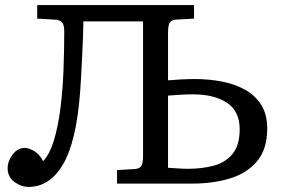

<svg xmlns="http://www.w3.org/2000/svg" viewBox="-20 -720 1118 753"><path d="M92 13Q63 13 36.5 -6.5Q10 -26 10 -60Q10 -88 29.5 -114Q49 -140 78 -140Q91 -140 112.5 -128.5Q134 -117 149 -88Q175 -115 191.5 -169.5Q208 -224 217 -295.5Q226 -367 229 -445Q232 -523 232 -596Q232 -622 223.5 -632Q215 -642 193 -643L126 -647V-700H741V-647L671 -643Q653 -642 646 -631.5Q639 -621 639 -592V-405Q660 -407 690 -408.5Q720 -410 745 -410Q798 -410 848.5 -400.5Q899 -391 939.5 -369Q980 -347 1004 -309.5Q1028 -272 1028 -216Q1028 -135 988 -87.5Q948 -40 881.5 -20Q815 0 735 0H439V-53L508 -57Q525 -58 533 -67.5Q541 -77 541 -108V-636H307Q307 -612 305.5 -574.5Q304 -537 302 -495.5Q300 -454 298 -417Q296 -380 294 -356Q279 -163 227 -75Q175 13 92 13ZM639 -62Q659 -61 678.5 -59.5Q698 -58 717 -58Q773 -58 819 -70.5Q865 -83 892.5 -117Q920 -151 920 -213Q920 -284 870 -317Q820 -350 737 -350Q712 -350 687 -348.5Q662 -347 639 -345Z"/></svg>

Font: Literata 7pt
Style: Regular
Weight: 400
Designer: Latin by Veronika Burian and Jose Scaglione. Greek by Irene Vlachou. Cyrillic by Vera Evstafieva.
Foundry: TypeTogether
Version: Version 3.002